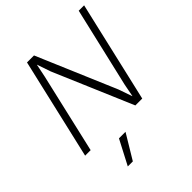

<svg xmlns="http://www.w3.org/2000/svg" viewBox="-241 -805 1184 1184"><g transform="rotate(-45 350.5 -213.5)"><path d="M43 0 196 -660H257L477 -143L508 -54H509L525 -137L647 -660H694L541 0H481L260 -518L230 -606H229L212 -523L91 0ZM323 72 226 233H182L266 72Z"/></g></svg>

Font: Work Sans Light
Style: Italic
Weight: 300
Italic angle: -13°
Designer: Wei Huang
Foundry: Wei Huang
Version: Version 2.010; ttfautohint (v1.8.3)